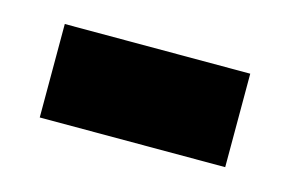

<svg xmlns="http://www.w3.org/2000/svg" viewBox="-36 -189 380 252"><g transform="rotate(15 154.5 -63.5)"><path d="M28.3 0V-127H280.3V0Z"/></g></svg>

Font: Vazir FD
Style: Bold-FD
Weight: 700
Designer: Saber Rastikerdar
Foundry: Saber Rastikerdar
Version: Version 30.1.0